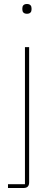

<svg xmlns="http://www.w3.org/2000/svg" viewBox="-20 -742 271 962"><path d="M105 181H20V200H97C117 200 126 191 126 171V-506H105ZM115 -673C132 -673 138 -683 138 -694V-701C138 -712 132 -722 115 -722C98 -722 92 -712 92 -701V-694C92 -683 98 -673 115 -673Z"/></svg>

Font: IBM Plex Devanagari Thin
Style: Regular
Weight: 100
Designer: Mike Abbink, Paul van der Laan, Pieter van Rosmalen, Erin McLaughlin
Foundry: Bold Monday
Version: Version 1.0